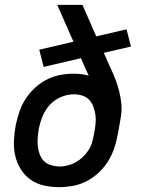

<svg xmlns="http://www.w3.org/2000/svg" viewBox="-20 -760 590 792"><path d="M224 12Q191 12 160.5 5Q130 -2 106 -19Q82 -36 66 -61.5Q50 -87 43 -117Q36 -147 37.5 -179.5Q39 -212 45 -244Q51 -272 60 -299Q69 -326 85 -351Q101 -376 123.5 -397Q146 -418 172.5 -431.5Q199 -445 227 -450.5Q255 -456 283 -456Q299 -456 315.5 -454Q332 -452 346 -448Q342 -457 338 -465.5Q334 -474 330 -483L314 -520L160 -484L142 -555L283 -588L216 -740H320L377 -610L502 -639L520 -568L408 -542L419 -518Q428 -496 438.5 -474Q449 -452 457.5 -429Q466 -406 472 -382Q478 -358 480.5 -332.5Q483 -307 479 -280.5Q475 -254 470 -228L464 -197Q459 -170 449 -142.5Q439 -115 423 -90.5Q407 -66 384.5 -45.5Q362 -25 335 -11.5Q308 2 279.5 7Q251 12 224 12ZM224 -73Q241 -73 259 -77.5Q277 -82 293 -91Q309 -100 322.5 -113Q336 -126 346 -142Q356 -158 360.5 -175Q365 -192 368 -209Q372 -228 374 -247Q376 -266 374 -283.5Q372 -301 366 -318Q360 -335 348.5 -347.5Q337 -360 320 -365.5Q303 -371 284 -371Q258 -371 231 -359.5Q204 -348 185 -327Q166 -306 155.5 -280Q145 -254 140 -228Q137 -210 135.5 -192Q134 -174 136 -156.5Q138 -139 144 -123Q150 -107 161.5 -95.5Q173 -84 189.5 -79Q206 -74 224 -73Z"/></svg>

Font: Lode Dark Term
Style: Bold Italic
Weight: 700
Italic angle: -11°
Monospace: yes
Designer: Belleve Invis
Foundry: Belleve Invis
Version: Version 29.2.0